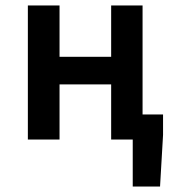

<svg xmlns="http://www.w3.org/2000/svg" viewBox="-20 -511 640 703"><path d="M82 0V-491H198V-303H387V-491H502V-92H577V-17L566 172H466V0H387V-202H198V0Z"/></svg>

Font: Source Code Pro Semibold
Style: Regular
Weight: 600
Monospace: yes
Designer: Paul D. Hunt, Teo Tuominen
Foundry: Adobe Systems Incorporated
Version: Version 2.030;PS 1.000;hotconv 16.6.51;makeotf.lib2.5.65220